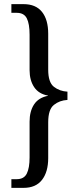

<svg xmlns="http://www.w3.org/2000/svg" viewBox="-20 -780 381 928"><path d="M35 128V86H61Q96 86 109.5 59Q123 32 123 -19V-192Q123 -242 144.5 -275Q166 -308 212 -317V-318Q167 -326 145 -359Q123 -392 123 -441V-612Q123 -665 109.5 -691.5Q96 -718 61 -718H35V-760H94Q153 -760 183 -722.5Q213 -685 213 -617V-443Q213 -382 240.5 -360.5Q268 -339 306 -337V-297Q268 -295 240.5 -273Q213 -251 213 -189V-16Q213 51 183 89.5Q153 128 94 128Z"/></svg>

Font: Noto Serif Lao ExtraCondensed
Style: Regular
Weight: 400
Width: 2
Designer: Monotype Design Team
Foundry: Monotype Imaging Inc.
Version: Version 2.003; ttfautohint (v1.8.4.7-5d5b)